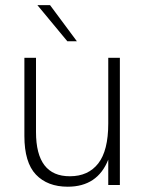

<svg xmlns="http://www.w3.org/2000/svg" viewBox="-20 -717 566 744"><path d="M242.5 6.5Q164 6.5 119.2 -40.5Q74.5 -87.5 74.5 -190V-493H119.5V-205.5Q119.5 -33.5 251 -34Q322 -34 360.8 -83.8Q399.5 -133.5 399.5 -238.5V-493H444.5V0H399.5V-98.5Q358 6.5 242.5 6.5ZM278 -557H241L125 -697H174Z"/></svg>

Font: Acari Sans Neue Light
Style: Regular
Weight: 300
Designer: Alfredo Marco Pradil (font), Cristiano Sobral (main changes)
Foundry: Hanken Design Co. (font), Cristiano Sobral (main changes)
Version: Version 2.459;March 19, 2022;FontCreator 14.0.0.2808 64-bit;